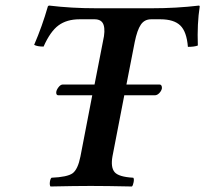

<svg xmlns="http://www.w3.org/2000/svg" viewBox="-20 -675 745 697"><path d="M163.1 2Q159.7 -3.4 161.1 -14.6Q162.6 -25.9 167 -29.8Q224.6 -32.2 243.7 -46.1Q262.7 -60.1 272 -106.9L314.9 -329.1H191.9Q184.1 -329.1 184.1 -338.9Q184.1 -347.2 191.9 -357.7Q199.7 -368.2 208 -368.2H323.2L354 -525.9Q362.8 -563.5 356.2 -584.2Q349.6 -605 323.2 -605H269Q222.7 -605 192.6 -583Q162.6 -561 138.2 -505.9Q115.2 -505.9 104 -512.2Q133.3 -580.1 153.8 -651.9Q153.8 -652.3 155.5 -653.6Q157.2 -654.8 158.2 -654.8Q238.8 -645 329.1 -645H530.8Q620.1 -645 703.1 -654.8Q705.1 -652.8 705.1 -651.9Q695.3 -589.4 698.2 -509.8Q686 -504.9 662.1 -504.9Q657.7 -560.1 634.5 -582.5Q611.3 -605 562 -605H528.8Q504.4 -605 491.2 -585.4Q478 -565.9 469.2 -522.9L439 -368.2H559.1Q567.9 -368.2 567.9 -355Q566.4 -345.7 558.6 -337.4Q550.8 -329.1 542 -329.1H431.2L388.2 -106.9Q381.3 -67.4 396.2 -50Q411.1 -32.7 463.9 -29.8Q467.3 -25.9 465.1 -13.9Q462.9 -2 459 2Q365.2 0 309.1 0Q254.9 0 163.1 2Z"/></svg>

Font: Common Serif SemiBold
Style: Italic
Weight: 600
Italic angle: -12°
Designer: Philipp H. Poll, Khaled Hosny
Foundry: Stefan Peev, Context Ltd.
Version: Version 1.026